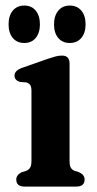

<svg xmlns="http://www.w3.org/2000/svg" viewBox="-20 -688 359 708"><path d="M236.5 -453.5V-95.5Q236.5 -77.5 241.2 -69.5Q246 -61.5 255.5 -58L271.5 -53Q292 -43.5 292 -26Q292 0 261 0H71Q40 0 40 -26Q40 -43 60 -53L77 -58Q86 -62 91 -69.8Q96 -77.5 96 -95.5V-353Q96 -368.5 91.2 -374.8Q86.5 -381 77.5 -384L53 -386Q33.5 -392.5 33.5 -409Q33.5 -427.5 60.5 -437.5L157.5 -471.5Q174 -477 185.2 -480Q196.5 -483 209 -483Q236.5 -483 236.5 -453.5ZM69.6 -529.5Q42.8 -529.5 27.2 -548Q11.6 -566.5 11.6 -598Q11.6 -630 27.2 -648.8Q42.8 -667.5 69.6 -667.5Q96.4 -667.5 111.8 -648.8Q127.2 -630 127.2 -598Q127.2 -567 111.8 -548.2Q96.4 -529.5 69.6 -529.5ZM237.2 -529.5Q210.4 -529.5 194.8 -548Q179.2 -566.5 179.2 -598Q179.2 -629.5 194.8 -648.5Q210.4 -667.5 237.2 -667.5Q264.4 -667.5 280 -648.8Q295.6 -630 295.6 -598Q295.6 -567 280 -548.2Q264.4 -529.5 237.2 -529.5Z"/></svg>

Font: Fraunces 9pt Soft SemiBold
Style: Regular
Weight: 600
Version: Version 1.000;[b76b70a41]